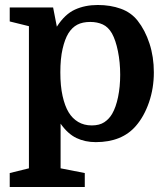

<svg xmlns="http://www.w3.org/2000/svg" viewBox="-20 -570 675 770"><path d="M223 105 320 124V180H19V124L96 105V-465L19 -484V-540H193L208 -463Q240 -513 280.5 -531.5Q321 -550 372 -550Q423 -550 464.5 -535Q506 -520 532 -487Q562 -449 579.5 -395.5Q597 -342 597 -280Q597 -216 577.5 -159.5Q558 -103 525 -65Q469 0 364 0Q321 0 286.5 -16.5Q252 -33 223 -74ZM222 -280Q222 -225 231 -185Q240 -145 255 -120Q270 -95 293.5 -81Q317 -67 348 -67Q379 -67 398.5 -80Q418 -93 430 -114Q445 -140 453.5 -181Q462 -222 462 -270Q462 -320 453 -364.5Q444 -409 429 -436Q414 -462 392 -472Q370 -482 342 -482Q311 -482 290 -471Q269 -460 254 -436Q240 -413 231 -374Q222 -335 222 -280Z"/></svg>

Font: Domine
Style: Regular
Weight: 400
Designer: Pablo Impallari, Rodrigo Fuenzalida, Brenda Gallo
Foundry: Pablo Impallari, Rodrigo Fuenzalida, Brenda Gallo
Version: Version 2.000;September 19, 2022;FontCreator 14.0.0.2877 64-